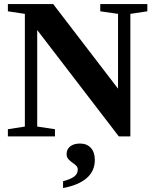

<svg xmlns="http://www.w3.org/2000/svg" viewBox="-20 -675 762 950"><path d="M564 -606.4 476.1 -619.1V-654.8H709V-619.1L625 -606.4V0H567.9L164.1 -526.4V-48.8L252 -35.6V0H19V-35.6L103 -48.8V-606.4L19 -619.1V-654.8H243.2L564 -236.3ZM449.2 116.2Q449.2 171.4 408.9 206.3Q368.7 241.2 292 255.4V221.7Q329.1 211.9 346.9 198.7Q364.7 185.5 364.7 164.1Q364.7 151.9 356.2 144Q347.7 136.2 337.2 128.9Q326.7 121.6 318.1 112.1Q309.6 102.5 309.6 86.4Q309.6 63.5 327.4 49.3Q345.2 35.2 376 35.2Q409.7 35.2 429.4 56.6Q449.2 78.1 449.2 116.2Z"/></svg>

Font: Liberation Serif
Style: Bold
Weight: 700
Designer: Steve Matteson
Foundry: Ascender Corporation
Version: Version 2.1.5